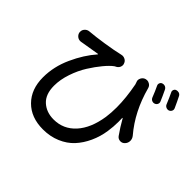

<svg xmlns="http://www.w3.org/2000/svg" viewBox="-195 -1072 1391 1391"><g transform="rotate(45 500.0 -376.5)"><path d="M965.8 -717.8Q968.8 -710.9 968.8 -705.1Q968.8 -699.2 965.8 -692.4Q960 -680.7 947.3 -675.8Q934.6 -671.9 921.9 -677.7Q909.2 -683.6 904.3 -696.3Q884.8 -744.1 867.2 -780.3Q861.3 -791 865.7 -802.7Q870.1 -814.5 881.8 -818.4Q887.7 -820.3 893.6 -820.3Q900.4 -820.3 907.2 -818.4Q919.9 -813.5 925.8 -801.8Q944.3 -765.6 965.8 -717.8ZM858.4 -679.7Q864.3 -667 858.4 -654.8Q852.5 -642.6 839.8 -638.2Q827.1 -633.8 814.9 -639.2Q802.7 -644.5 796.9 -658.2Q778.3 -706.1 760.7 -742.2Q754.9 -753.9 759.8 -765.6Q764.6 -777.3 776.4 -781.2Q782.2 -783.2 788.1 -783.2Q794.9 -783.2 802.7 -780.3Q815.4 -774.4 821.3 -761.7Q843.8 -714.8 858.4 -679.7ZM636.7 -655.3Q632.8 -664.1 632.8 -671.9Q632.8 -682.6 638.7 -693.4Q648.4 -711.9 668 -717.8Q674.8 -719.7 681.6 -719.7Q693.4 -719.7 705.1 -712.9Q722.7 -703.1 727.5 -683.6Q778.3 -495.1 891.6 -362.3Q906.2 -344.7 906.2 -322.8Q906.2 -300.8 890.6 -284.2Q877 -269.5 858.4 -269.5Q856.4 -269.5 855.5 -269.5Q834 -270.5 821.3 -288.1Q783.2 -341.8 751 -399.4Q750 -400.4 748.5 -400.4Q747.1 -400.4 747.1 -398.4Q748 -379.9 748 -361.3Q748 -308.6 740.2 -258.8Q730.5 -192.4 703.1 -132.8Q675.8 -73.2 635.3 -29.3Q594.7 14.6 533.7 40.5Q472.7 66.4 399.4 66.4Q277.3 66.4 205.1 -6.3Q132.8 -79.1 132.8 -201.2Q132.8 -310.5 181.2 -417Q229.5 -523.4 295.9 -598.6Q296.9 -599.6 296.4 -601.6Q295.9 -603.5 293.9 -602.5Q183.6 -585 153.3 -579.1Q150.4 -578.1 148.4 -578.1Q143.6 -577.1 138.7 -577.1Q123 -577.1 110.4 -585.9Q92.8 -598.6 89.8 -619.1Q89.8 -622.1 89.8 -626Q89.8 -642.6 100.6 -655.3Q114.3 -671.9 135.7 -673.8Q135.7 -673.8 136.7 -673.8Q195.3 -678.7 277.8 -691.4Q360.4 -704.1 418 -717.8Q424.8 -719.7 430.7 -719.7Q443.4 -719.7 454.1 -713.9Q471.7 -705.1 477.5 -686.5Q480.5 -679.7 480.5 -671.9Q480.5 -662.1 475.6 -651.4Q466.8 -634.8 448.2 -627Q444.3 -625 441.4 -623Q414.1 -602.5 380.4 -562Q346.7 -521.5 312.5 -467.3Q278.3 -413.1 255.4 -345.2Q232.4 -277.3 232.4 -214.8Q232.4 -127 280.8 -83Q329.1 -39.1 403.3 -39.1Q502.9 -39.1 570.3 -113.3Q637.7 -187.5 658.2 -321.3Q665 -369.1 665 -424.8Q665 -520.5 642.6 -637.7Q638.7 -649.4 636.7 -655.3Z"/></g></svg>

Font: Gen Jyuu Gothic Medium
Style: Regular
Weight: 500
Designer: [Source Han Sans]
Ryoko NISHIZUKA  (kana & ideographs); Paul D. Hunt (Latin, Greek & Cyrillic); Wenlong ZHANG  (bopomofo
Version: Version 1.002.20150607